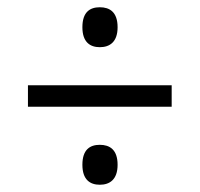

<svg xmlns="http://www.w3.org/2000/svg" viewBox="-20 -622 550 529"><path d="M255 -492C282 -492 304 -506 304 -547C304 -589 282 -602 255 -602C228 -602 207 -589 207 -547C207 -506 228 -492 255 -492ZM57 -328H453V-387H57ZM255 -113C282 -113 304 -127 304 -168C304 -210 282 -223 255 -223C228 -223 207 -210 207 -168C207 -127 228 -113 255 -113Z"/></svg>

Font: Noto Serif Georgian SemiCondensed
Style: Regular
Weight: 400
Width: 4
Designer: Monotype Design Team, Akaki Razmadze
Foundry: Google LLC
Version: Version 2.003